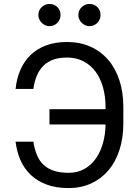

<svg xmlns="http://www.w3.org/2000/svg" viewBox="-20 -952 710 982"><path d="M150.6 -227.3Q156.6 -188.9 168.9 -159.3Q181.1 -129.6 202.4 -109.4Q223.7 -89.1 255.3 -78.7Q286.9 -68.2 331 -68.2Q377.1 -68.2 412.1 -88.1Q447.1 -108 470.7 -141.9Q494.3 -175.8 506.7 -220.5Q519.2 -265.3 519.9 -315.3H233V-393.5H519.9V-403.4Q519.9 -459.9 506.4 -506.7Q492.9 -553.6 467.5 -587.2Q442.1 -620.7 405.5 -639.2Q369 -657.7 322.4 -657.7Q282 -657.7 252.1 -646.8Q222.3 -636 201.5 -615.2Q180.8 -594.5 168.3 -564.8Q155.9 -535.2 150.6 -497.2H59.7Q65 -549.4 83.8 -593.4Q102.6 -637.4 135.1 -669.4Q167.6 -701.3 214.5 -719.3Q261.4 -737.2 322.4 -737.2Q389.2 -737.2 442.5 -713.4Q495.7 -689.6 533.2 -646.1Q570.7 -602.6 590.7 -541.4Q610.8 -480.1 610.8 -404.8V-321Q610.8 -246.1 590.9 -184.8Q571 -123.6 534.3 -80.4Q497.5 -37.3 446 -13.7Q394.5 9.9 331 9.9Q266 9.9 217.7 -8.3Q169.4 -26.6 136.2 -58.6Q103 -90.6 84.3 -133.9Q65.7 -177.2 59.7 -227.3ZM233 -818.2Q221.9 -818.2 211.6 -822.8Q201.3 -827.4 193.4 -835.4Q185.4 -843.4 180.8 -853.7Q176.1 -864 176.1 -875Q176.1 -887.4 180.8 -897.7Q185.4 -908 193.4 -915.7Q201.3 -923.3 211.6 -927.6Q221.9 -931.8 233 -931.8Q245.4 -931.8 255.7 -927.6Q266 -923.3 273.6 -915.7Q281.2 -908 285.5 -897.7Q289.8 -887.4 289.8 -875Q289.8 -864 285.5 -853.7Q281.2 -843.4 273.6 -835.4Q266 -827.4 255.7 -822.8Q245.4 -818.2 233 -818.2ZM437.5 -818.2Q426.5 -818.2 416.2 -822.8Q405.9 -827.4 397.9 -835.4Q389.9 -843.4 385.3 -853.7Q380.7 -864 380.7 -875Q380.7 -887.4 385.3 -897.7Q389.9 -908 397.9 -915.7Q405.9 -923.3 416.2 -927.6Q426.5 -931.8 437.5 -931.8Q449.9 -931.8 460.2 -927.6Q470.5 -923.3 478.2 -915.7Q485.8 -908 490.1 -897.7Q494.3 -887.4 494.3 -875Q494.3 -864 490.1 -853.7Q485.8 -843.4 478.2 -835.4Q470.5 -827.4 460.2 -822.8Q449.9 -818.2 437.5 -818.2Z"/></svg>

Font: Interop
Style: Regular
Weight: 400
Designer: Rasmus Andersson, Google, Jang Haemin
Foundry: jhaemin
Version: Version 1.008